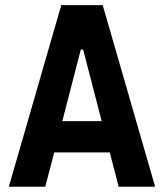

<svg xmlns="http://www.w3.org/2000/svg" viewBox="-20 -713 626 733"><path d="M13.7 0 213.9 -693.4H372.1L572.3 0H433.1L398.9 -131.3H187L152.8 0ZM217.8 -250.5H368.2L297.4 -523.9H288.6Z"/></svg>

Font: CaskaydiaMono NF
Style: Bold
Weight: 700
Designer: Aaron Bell
Foundry: Saja Typeworks
Version: Version 2111.001; ttfautohint (v1.8.4);Nerd Fonts 3.1.1